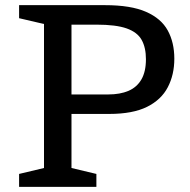

<svg xmlns="http://www.w3.org/2000/svg" viewBox="-20 -724 736 744"><path d="M545.5 -494.5Q545.5 -539.5 529 -569.2Q512.5 -599 471 -613.8Q429.5 -628.5 354 -628.5H175.5L176 -704H387.5Q487 -704 545.8 -678.2Q604.5 -652.5 630 -606Q655.5 -559.5 655.5 -496.5Q655.5 -434.5 630.2 -386Q605 -337.5 549.8 -310Q494.5 -282.5 403 -282.5H176L175.5 -358H399Q445.5 -358 478 -372Q510.5 -386 528 -416.2Q545.5 -446.5 545.5 -494.5ZM257 -704V-73L353.5 -50V0H54V-50L150.5 -73V-631L54 -653.5V-704Z"/></svg>

Font: Newsreader 7pt
Style: Regular
Weight: 400
Designer: Hugues Gentile
Foundry: Production Type
Version: Version 1.003